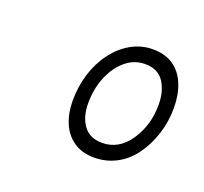

<svg xmlns="http://www.w3.org/2000/svg" viewBox="-56 -789 370 348"><g transform="rotate(20 129.5 -615.5)"><path d="M154 -505Q130 -505 114 -516Q98 -527 90 -546Q82 -565 82 -589Q82 -616 89.5 -640.5Q97 -665 111.5 -684.5Q126 -704 145.5 -715Q165 -726 187 -726Q211 -726 227 -715Q243 -704 251 -684Q259 -664 259 -639Q259 -612 251 -587.5Q243 -563 229 -544Q215 -525 195.5 -515Q176 -505 154 -505ZM158 -535Q190 -535 210.5 -565Q231 -595 231 -635Q231 -661 219.5 -678.5Q208 -696 183 -696Q162 -696 145.5 -682Q129 -668 119.5 -645Q110 -622 110 -594Q110 -568 122 -551.5Q134 -535 158 -535Z"/></g></svg>

Font: Georama ExtraCondensed Thin ExtraLight
Style: Italic
Weight: 250
Italic angle: -9°
Version: Version 1.001